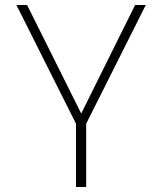

<svg xmlns="http://www.w3.org/2000/svg" viewBox="-20 -753 652 773"><path d="M286 -255 46 -733H89L307 -296L524 -733H567L327 -255V0H286Z"/></svg>

Font: Exo ExtraLight
Style: Regular
Weight: 275
Designer: Natanael Gama
Foundry: Natanael Gama
Version: Version 1.500; ttfautohint (v1.6)